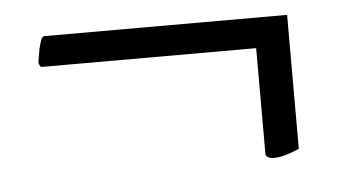

<svg xmlns="http://www.w3.org/2000/svg" viewBox="-32 -459 641 353"><g transform="rotate(-5 288.5 -283.0)"><path d="M508 -166Q507 -165 490.5 -159Q474 -153 459 -153Q457 -153 452.5 -154.5Q448 -156 446 -160V-357H51Q49 -357 48 -358Q47 -360 46 -361.5Q45 -363 45 -367Q47 -380 49 -390Q51 -399 53.5 -406Q56 -413 60 -413H508Z"/></g></svg>

Font: Vermiglione Medium
Style: Regular
Weight: 500
Version: Version 1.000